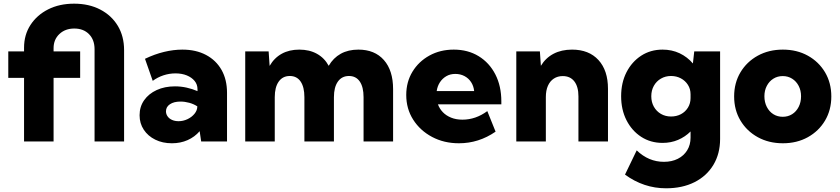

<svg xmlns="http://www.w3.org/2000/svg" viewBox="-20 -767 4554 1041"><path d="M652.8 0H492.7V-500Q492.7 -551.3 462.6 -581.8Q432.6 -612.3 382.8 -612.3Q333.5 -612.3 302 -582.5Q270.5 -552.7 270.5 -505.9V-488.3H414.6V-344.7H270.5V0H110.4V-344.7H24.9V-488.3H110.4V-508.3Q110.4 -578.1 145.3 -631.8Q180.2 -685.5 241.2 -716.3Q302.2 -747.1 381.8 -747.1Q462.4 -747.1 523.4 -715.3Q584.5 -683.6 618.7 -627Q652.8 -570.3 652.8 -495.1Z M1210.9 0H1070.8L1062.5 -55.7Q1035.6 -24.4 997.1 -7.3Q958.5 9.8 912.1 9.8Q861.3 9.8 821.8 -9.8Q782.2 -29.3 759.5 -63.7Q736.8 -98.1 736.8 -142.1Q736.8 -188.5 761.5 -223.6Q786.1 -258.8 829.6 -278.8Q873 -298.8 928.7 -298.8Q960.4 -298.8 991.5 -292Q1022.5 -285.2 1050.8 -272.9V-283.2Q1050.8 -309.1 1035.2 -328.1Q1019.5 -347.2 992.7 -358.2Q965.8 -369.1 931.6 -369.1Q897.9 -369.1 866.2 -358.6Q834.5 -348.1 808.1 -328.6L766.1 -448.2Q817.9 -473.1 869.4 -485.6Q920.9 -498 968.8 -498Q1042.5 -498 1096.9 -469.2Q1151.4 -440.4 1181.2 -387.9Q1210.9 -335.4 1210.9 -263.7ZM948.2 -109.9Q973.1 -109.9 996.3 -120.8Q1019.5 -131.8 1034.4 -149.9Q1049.3 -168 1049.8 -188.5V-190.4Q1030.3 -203.1 1006.3 -209.7Q982.4 -216.3 958.5 -216.3Q922.9 -216.3 901.4 -201.9Q879.9 -187.5 879.9 -163.6Q879.9 -148.4 888.7 -136Q897.5 -123.5 913.1 -116.7Q928.7 -109.9 948.2 -109.9Z M2111.3 0H1951.2V-240.2Q1951.2 -294.9 1930.7 -325Q1910.2 -355 1872.1 -355Q1833.5 -355 1812 -324.7Q1790.5 -294.4 1790.5 -240.2V0H1630.4V-240.2Q1630.4 -294.9 1609.9 -325Q1589.4 -355 1551.3 -355Q1512.7 -355 1491.2 -324.7Q1469.7 -294.4 1469.7 -240.2V0H1309.6V-488.3H1436.5L1441.9 -409.7Q1466.8 -453.1 1507.6 -475.6Q1548.3 -498 1602.5 -498Q1657.7 -498 1698.5 -475.3Q1739.3 -452.6 1762.2 -410.2Q1787.1 -453.1 1827.6 -475.6Q1868.2 -498 1922.9 -498Q2011.7 -498 2061.5 -441.4Q2111.3 -384.8 2111.3 -283.7Z M2667 -53.2Q2575.7 9.8 2468.3 9.8Q2387.2 9.8 2322.5 -24.7Q2257.8 -59.1 2220.2 -118.2Q2182.6 -177.2 2182.6 -252Q2182.6 -322.8 2216.3 -378.2Q2250 -433.6 2308.3 -465.8Q2366.7 -498 2440.4 -498Q2517.1 -498 2575.2 -462.4Q2633.3 -426.8 2665.8 -363.5Q2698.2 -300.3 2698.2 -216.8V-201.2H2354.5Q2363.3 -177.2 2381.1 -158.7Q2398.9 -140.1 2425.8 -129.2Q2452.6 -118.2 2487.3 -118.2Q2559.1 -118.2 2622.1 -164.6ZM2347.7 -273.4H2550.8Q2547.9 -300.8 2534.2 -321.8Q2520.5 -342.8 2498.3 -354.5Q2476.1 -366.2 2448.7 -366.2Q2420.9 -366.2 2399.7 -353.8Q2378.4 -341.3 2365 -320.6Q2351.6 -299.8 2347.7 -273.4Z M3276.4 0H3116.2V-244.6Q3116.2 -296.9 3094 -325.7Q3071.8 -354.5 3031.2 -354.5Q3003.4 -354.5 2982.7 -340.8Q2961.9 -327.1 2950.7 -301.8Q2939.5 -276.4 2939.5 -240.7V0H2779.3V-488.3H2907.2L2912.6 -410.2Q2938.5 -453.1 2981.4 -475.6Q3024.4 -498 3081.5 -498Q3172.9 -498 3224.6 -441.7Q3276.4 -385.3 3276.4 -285.6Z M3572.3 7.8Q3507.3 7.8 3456.5 -25.1Q3405.8 -58.1 3376.7 -115.2Q3347.7 -172.4 3347.7 -245.1Q3347.7 -318.4 3376.7 -375.2Q3405.8 -432.1 3456.5 -465.1Q3507.3 -498 3572.3 -498Q3622.6 -498 3664.6 -478.3Q3706.5 -458.5 3736.8 -422.9L3744.1 -488.3H3884.3V-13.7Q3884.3 66.4 3847.9 127Q3811.5 187.5 3745.6 220.7Q3679.7 253.9 3591.3 253.9Q3470.2 253.9 3368.7 179.7L3432.1 48.3Q3496.6 110.4 3579.6 110.4Q3622.6 110.4 3655 94Q3687.5 77.6 3705.8 47.9Q3724.1 18.1 3724.1 -20.5V-54.2Q3694.8 -24.9 3656.2 -8.5Q3617.7 7.8 3572.3 7.8ZM3618.2 -135.3Q3647.9 -135.3 3671.9 -147.9Q3695.8 -160.6 3710 -183.6Q3724.1 -206.5 3724.1 -235.4V-255.9Q3724.1 -284.7 3709.7 -307.1Q3695.3 -329.6 3671.4 -342.3Q3647.5 -355 3618.2 -355Q3587.9 -355 3563.5 -340.8Q3539.1 -326.7 3525.1 -301.8Q3511.2 -276.9 3511.2 -245.1Q3511.2 -213.4 3525.1 -188.5Q3539.1 -163.6 3563.5 -149.4Q3587.9 -135.3 3618.2 -135.3Z M4224.6 9.8Q4148.4 9.8 4088.6 -23.2Q4028.8 -56.2 3994.6 -113.5Q3960.4 -170.9 3960.4 -244.1Q3960.4 -317.4 3994.6 -374.8Q4028.8 -432.1 4088.6 -465.1Q4148.4 -498 4224.6 -498Q4300.8 -498 4360.1 -465.1Q4419.4 -432.1 4453.4 -374.8Q4487.3 -317.4 4487.3 -244.1Q4487.3 -170.9 4453.4 -113.5Q4419.4 -56.2 4360.1 -23.2Q4300.8 9.8 4224.6 9.8ZM4224.1 -133.8Q4252.4 -133.8 4274.9 -147.9Q4297.4 -162.1 4310.3 -187.5Q4323.2 -212.9 4323.2 -245.1Q4323.2 -276.4 4310.3 -301.3Q4297.4 -326.2 4274.9 -340.3Q4252.4 -354.5 4224.1 -354.5Q4195.3 -354.5 4172.9 -340.3Q4150.4 -326.2 4137.5 -301.3Q4124.5 -276.4 4124.5 -245.1Q4124.5 -212.9 4137.5 -187.5Q4150.4 -162.1 4172.9 -147.9Q4195.3 -133.8 4224.1 -133.8Z"/></svg>

Font: Kumbh Sans ExtraBold
Style: Regular
Weight: 800
Version: Version 1.005